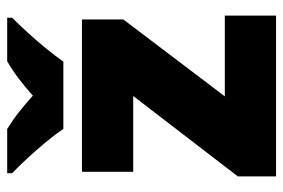

<svg xmlns="http://www.w3.org/2000/svg" viewBox="-150 -656 806 547"><g transform="rotate(-90 253.5 -383.0)"><path d="M482 0H24V-109L253 -407H37V-553H471V-435L252 -146H482ZM159 -606Q144 -629 121.5 -656Q99 -683 75.5 -708.5Q52 -734 33 -752V-766H159Q185 -750 206.5 -733Q228 -716 254 -693Q280 -716 303 -733.5Q326 -751 352 -766H476V-752Q459 -735 435.5 -709.5Q412 -684 389.5 -656.5Q367 -629 351 -606Z"/></g></svg>

Font: Noto Sans Telugu Black
Style: Regular
Weight: 900
Designer: Jelle Bosma - Monotype Design Team
Foundry: Monotype Imaging Inc.
Version: Version 2.005; ttfautohint (v1.8.4.7-5d5b)